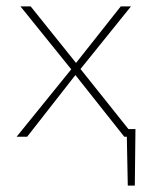

<svg xmlns="http://www.w3.org/2000/svg" viewBox="-20 -428 489 601"><path d="M404 -24 402 153H380L377 0H369L216 -193L65 0H32L203 -211L44 -408H76L218 -231L358 -408H390L232 -212L382 -24Z"/></svg>

Font: Ysabeau Infant Extralight
Style: Regular
Weight: 200
Designer: Christian Thalmann (Catharsis Fonts)
Version: Version 0.003